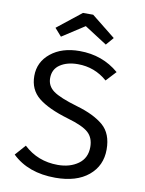

<svg xmlns="http://www.w3.org/2000/svg" viewBox="-99 -978 797 1058"><g transform="rotate(10 300.0 -449.5)"><path d="M335 -910 469 -803 432 -760 306 -841 181 -760 143 -803 278 -910ZM537 -191Q537 -100 470 -44.5Q403 11 285 11Q133 11 43 -76L95 -135Q174 -61 286 -61Q354 -61 400 -94Q446 -127 446 -189Q446 -240 414.5 -269Q383 -298 296 -323Q184 -356 129 -400.5Q74 -445 74 -522Q74 -600 136 -650Q198 -700 297 -700Q425 -700 517 -621L465 -565Q394 -627 300 -627Q240 -627 201 -601Q162 -575 162 -525Q162 -481 199 -454Q236 -427 335 -398Q432 -370 484.5 -325Q537 -280 537 -191Z"/></g></svg>

Font: Fira Mono
Style: Regular
Weight: 400
Designer: Carrois Corporate & Edenspiekermann AG
Foundry: Carrois Corporate GbR & Edenspiekermann AG
Version: Version 3.206;PS 003.206;hotconv 1.0.70;makeotf.lib2.5.58329